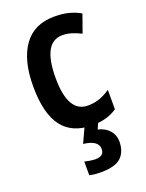

<svg xmlns="http://www.w3.org/2000/svg" viewBox="-149 -626 712 938"><g transform="rotate(-20 207.5 -156.5)"><path d="M249 10Q144 10 92.5 -58Q41 -126 41 -268Q41 -402 94.5 -477.5Q148 -553 254 -553Q299 -553 331.5 -544Q364 -535 389 -520L356 -427Q330 -440 306.5 -447Q283 -454 260 -454Q158 -454 158 -269Q158 -88 261 -88Q295 -88 322.5 -98Q350 -108 378 -127V-26Q350 -7 318.5 1.5Q287 10 249 10ZM345 128Q345 182 314.5 211Q284 240 210 240Q174 240 150 234V163Q162 166 178 168.5Q194 171 206 171Q251 171 251 134Q251 89 174 80L211 0H282L265 38Q303 47 324 71.5Q345 96 345 128Z"/></g></svg>

Font: Noto Sans Kannada Condensed SemiBold
Style: Regular
Weight: 600
Width: 3
Designer: Jelle Bosma - Monotype Design Team
Foundry: Monotype Imaging Inc.
Version: Version 2.005; ttfautohint (v1.8.4.7-5d5b)